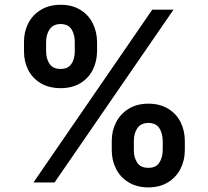

<svg xmlns="http://www.w3.org/2000/svg" viewBox="-20 -768 877 808"><path d="M81 -590.9Q80.6 -634.2 98.9 -669.9Q117.2 -705.6 152.2 -726.7Q187.1 -747.9 235.1 -747.9Q283.4 -747.9 318 -726.7Q352.6 -705.6 370.4 -669.9Q388.1 -634.2 388.5 -590.9V-552.6Q388.1 -509.2 370.2 -473.7Q352.3 -438.2 317.6 -417.6Q283 -397 235.1 -397Q186.4 -397 151.5 -417.8Q116.5 -438.6 98.5 -474.1Q80.6 -509.6 81 -552.6ZM209.5 0H120.7L620.7 -727.3H710.2ZM174 -552.6Q174 -520.6 188.6 -499.1Q203.1 -477.6 235.1 -478Q266.3 -477.6 280.5 -499.1Q294.7 -520.6 294.7 -552.6V-590.9Q294.7 -623.2 280.9 -644.9Q267 -666.5 235.1 -666.9Q203.5 -666.5 188.7 -644.5Q174 -622.5 174 -590.9ZM450.3 -174.7Q450.3 -217.7 468.6 -253.4Q486.9 -289.1 521.7 -310.4Q556.5 -331.7 604.4 -331.7Q652.7 -331.7 687.5 -310.5Q722.3 -289.4 740.1 -253.7Q757.8 -218 757.8 -174.7V-136.4Q757.8 -93.4 739.7 -57.7Q721.6 -22 686.8 -0.7Q652 20.6 604.4 20.6Q556.1 20.6 521.1 -0.7Q486.2 -22 468.2 -57.7Q450.3 -93.4 450.3 -136.4ZM543.3 -136.4Q543 -104.8 557.7 -83.1Q572.4 -61.4 604.4 -61.8Q635.7 -61.4 650 -82.9Q664.4 -104.4 664.8 -136.4V-174.7Q664.4 -207.4 650.4 -228.9Q636.4 -250.4 604.4 -250.7Q572.8 -250.4 557.9 -228.3Q543 -206.3 543.3 -174.7Z"/></svg>

Font: Riot Sans
Style: Bold
Weight: 600
Designer: Rasmus Andersson
Foundry: rsms
Version: Version 4.001